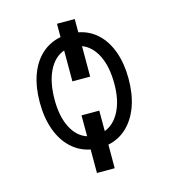

<svg xmlns="http://www.w3.org/2000/svg" viewBox="-110 -712 820 919"><g transform="rotate(-15 300.0 -252.0)"><path d="M257 1Q203 -9.5 163 -46.8Q123 -84 101.5 -143.5Q80 -203 80 -279Q80 -355 101 -413.8Q122 -472.5 162 -509Q202 -545.5 257 -556V-622H345V-556Q399.5 -545.5 438.8 -508.8Q478 -472 499 -413.2Q520 -354.5 520 -279Q520 -203 498.8 -144Q477.5 -85 438.2 -47.8Q399 -10.5 345 0.5V117.5H257ZM257 -489.5Q208 -472.5 180 -416Q152 -359.5 152 -273Q152 -190 180 -135.2Q208 -80.5 257 -64.5V-168H345V-66.5Q393 -85 420.5 -139.2Q448 -193.5 448 -274Q448 -358 420.8 -413.5Q393.5 -469 345 -487.5V-336.5H257Z"/></g></svg>

Font: JuliaMono Light
Style: Regular
Weight: 300
Monospace: yes
Designer: cormullion
Foundry: corm
Version: Version 0.054; ttfautohint (v1.8.4)